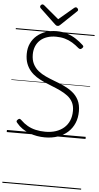

<svg xmlns="http://www.w3.org/2000/svg" viewBox="-96 -1295 946 1833"><g transform="rotate(5 377.5 -379.0)"><path d="M366 19Q329 19 290.5 12.5Q252 6 216 -8Q180 -22 148.5 -43.5Q117 -65 93 -95Q84 -104 84.5 -111.5Q85 -119 94 -127Q103 -136 110.5 -136.5Q118 -137 131 -124Q159 -96 194.5 -75.5Q230 -55 273.5 -45Q317 -35 366 -35Q422 -35 467 -50Q512 -65 544.5 -93.5Q577 -122 594.5 -163Q612 -204 612 -257Q612 -305 594 -339Q576 -373 544.5 -397Q513 -421 473 -440Q433 -459 389 -476Q350 -491 312 -508Q274 -525 240.5 -546.5Q207 -568 181 -598Q155 -628 140 -667.5Q125 -707 125 -760Q125 -817 146 -861.5Q167 -906 203.5 -937Q240 -968 288 -984.5Q336 -1001 390 -1001Q448 -1001 494.5 -985.5Q541 -970 579 -945Q617 -920 648 -891Q657 -883 657 -876Q657 -869 648 -861Q639 -851 631 -850.5Q623 -850 612 -858Q581 -885 547.5 -905.5Q514 -926 475 -937Q436 -948 390 -948Q342 -948 304 -935Q266 -922 239 -897.5Q212 -873 197.5 -838Q183 -803 183 -760Q183 -707 202 -669.5Q221 -632 253 -606Q285 -580 326.5 -561Q368 -542 411 -526Q458 -509 503.5 -488Q549 -467 587 -437Q625 -407 647 -363.5Q669 -320 669 -257Q669 -194 647.5 -143.5Q626 -93 586 -56.5Q546 -20 490 -0.5Q434 19 366 19ZM554 -1244Q562 -1244 569.5 -1236.5Q577 -1229 577 -1220Q577 -1218 576 -1215Q575 -1212 571 -1208L420 -1064Q415 -1059 409.5 -1055.5Q404 -1052 395 -1052Q386 -1052 381 -1055.5Q376 -1059 370 -1064L218 -1208Q215 -1212 214 -1215.5Q213 -1219 213 -1221Q213 -1230 220.5 -1237Q228 -1244 235 -1244Q240 -1244 244 -1241.5Q248 -1239 252 -1236L395 -1116L537 -1236Q542 -1239 545.5 -1241.5Q549 -1244 554 -1244ZM0 476H755V486H0ZM0 -20H755V0H0ZM0 -505H755V-500H0ZM0 -996H755V-986H0Z"/></g></svg>

Font: Playwrite PL Guides
Style: Regular
Weight: 400
Designer: Veronika Burian, José Scaglione
Foundry: TypeTogether
Version: Version 1.003